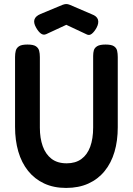

<svg xmlns="http://www.w3.org/2000/svg" viewBox="-20 -909 653 944"><path d="M305 15Q244 15 197 -7Q150 -29 118 -69Q86 -109 70 -164Q54 -219 54 -285V-629Q54 -646 57.5 -659.5Q61 -673 73.5 -681.5Q86 -690 115 -690Q144 -690 156.5 -681.5Q169 -673 172.5 -659.5Q176 -646 176 -628V-281Q176 -230 190 -190.5Q204 -151 233 -128.5Q262 -106 308 -106Q351 -106 380 -127Q409 -148 423.5 -187.5Q438 -227 438 -282V-634Q438 -650 441.5 -662Q445 -674 458 -682Q471 -690 499 -690Q528 -690 540.5 -681.5Q553 -673 556 -659Q559 -645 559 -628V-283Q559 -217 543 -162.5Q527 -108 494.5 -68Q462 -28 414.5 -6.5Q367 15 305 15ZM306 -889Q312 -889 316.5 -887.5Q321 -886 324 -885L431 -839Q456 -830 461.5 -813Q467 -796 455 -773Q444 -753 431.5 -743Q419 -733 406 -740L306 -787L207 -741Q193 -735 180.5 -744.5Q168 -754 157 -774Q144 -797 149.5 -813.5Q155 -830 179 -840L287 -885Q290 -886 295 -887.5Q300 -889 306 -889Z"/></svg>

Font: Fredoka SemiCondensed Medium
Style: Regular
Weight: 500
Width: 4
Designer: Ben Nathan
Foundry: Milena B. Brandão, Ben Nathan
Version: Version 2.001